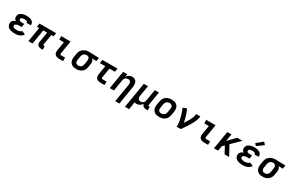

<svg xmlns="http://www.w3.org/2000/svg" viewBox="249 -2688 7315 4817"><g transform="rotate(30 3906.0 -279.5)"><path d="M272 8Q242 8 212.5 5Q183 2 155.5 -6.5Q128 -15 104 -29Q80 -43 63 -65Q46 -87 39 -115.5Q32 -144 37 -174Q40 -193 49 -210.5Q58 -228 73 -241Q88 -254 106 -262.5Q124 -271 143 -277Q128 -286 116 -298.5Q104 -311 97 -327Q90 -343 89 -361.5Q88 -380 91 -398Q94 -421 106 -442.5Q118 -464 137 -479Q156 -494 178.5 -503.5Q201 -513 223.5 -518.5Q246 -524 269 -526Q292 -528 314 -528Q340 -528 364.5 -525.5Q389 -523 413 -517Q437 -511 458 -500Q479 -489 494.5 -471.5Q510 -454 517 -430.5Q524 -407 520 -381Q520 -379 519.5 -377.5Q519 -376 519 -374H400Q400 -375 400 -375.5Q400 -376 400 -376Q403 -391 393.5 -402Q384 -413 371 -418.5Q358 -424 343.5 -425.5Q329 -427 314 -427Q304 -427 294 -426.5Q284 -426 273.5 -424.5Q263 -423 253 -420Q243 -417 233 -412Q223 -407 216 -398.5Q209 -390 207 -380Q205 -364 213.5 -351Q222 -338 235.5 -331.5Q249 -325 265 -323Q281 -321 297 -321H362L346 -220H280Q268 -220 256 -219.5Q244 -219 232 -216.5Q220 -214 207.5 -210.5Q195 -207 184 -200.5Q173 -194 165 -183Q157 -172 155 -160Q153 -147 158 -135Q163 -123 173 -115.5Q183 -108 195 -104Q207 -100 219.5 -97.5Q232 -95 245.5 -94Q259 -93 272 -93Q291 -93 309 -95Q327 -97 345.5 -102.5Q364 -108 381 -118Q398 -128 410 -144L509 -98Q490 -69 462 -47.5Q434 -26 402 -13.5Q370 -1 337.5 3.5Q305 8 272 8Z M1050 8Q1031 8 1012.5 5.5Q994 3 977.5 -4.5Q961 -12 947.5 -23.5Q934 -35 926.5 -51.5Q919 -68 918 -86.5Q917 -105 920 -124L969 -419H857L788 0H668L737 -419H673L689 -520H1170L1154 -419H1089L1040 -124Q1039 -118 1040 -112Q1041 -106 1044.5 -101.5Q1048 -97 1054 -95Q1060 -93 1067 -93H1086V8Z M1557 0Q1534 0 1512.5 -3.5Q1491 -7 1471.5 -16Q1452 -25 1437.5 -40.5Q1423 -56 1415.5 -76Q1408 -96 1407.5 -118Q1407 -140 1411 -163L1453 -419H1319V-520H1590L1528 -146Q1527 -138 1527 -130Q1527 -122 1530.5 -115Q1534 -108 1541.5 -104.5Q1549 -101 1557 -101H1672V0Z M2056 8Q2024 8 1992.5 2.5Q1961 -3 1935 -17.5Q1909 -32 1889.5 -55.5Q1870 -79 1860.5 -108Q1851 -137 1850.5 -169Q1850 -201 1855 -233L1872 -333Q1876 -360 1886.5 -386.5Q1897 -413 1914.5 -436Q1932 -459 1956 -477Q1980 -495 2006 -506Q2032 -517 2059.5 -522.5Q2087 -528 2114 -528Q2118 -528 2122.5 -528Q2127 -528 2131 -528L2412 -520L2395 -419L2270 -423Q2283 -411 2293 -396Q2303 -381 2308.5 -363Q2314 -345 2313.5 -325.5Q2313 -306 2310 -287L2294 -187Q2289 -160 2279.5 -133.5Q2270 -107 2253.5 -83.5Q2237 -60 2213.5 -41.5Q2190 -23 2164 -12Q2138 -1 2110.5 3.5Q2083 8 2056 8Q2056 8 2056 8Q2056 8 2056 8ZM2057 -93Q2078 -93 2100 -100.5Q2122 -108 2138.5 -124Q2155 -140 2164 -161Q2173 -182 2176 -203L2193 -303Q2197 -325 2196 -346.5Q2195 -368 2186.5 -386Q2178 -404 2160.5 -415Q2143 -426 2122 -427H2114Q2113 -427 2111 -427Q2109 -427 2107 -427Q2086 -427 2064.5 -419Q2043 -411 2027 -395Q2011 -379 2002 -358.5Q1993 -338 1989 -317L1973 -217Q1969 -193 1970 -170.5Q1971 -148 1982 -129.5Q1993 -111 2013.5 -102Q2034 -93 2057 -93Z M2757 0Q2734 0 2712.5 -3.5Q2691 -7 2671.5 -16Q2652 -25 2637.5 -40.5Q2623 -56 2615.5 -76Q2608 -96 2607.5 -118Q2607 -140 2611 -163L2653 -419H2494L2511 -520H2949L2932 -419H2773L2728 -146Q2727 -138 2727 -130Q2727 -122 2730.5 -115Q2734 -108 2741.5 -104.5Q2749 -101 2757 -101H2872V0Z M3307 215 3393 -303Q3395 -318 3396 -333Q3397 -348 3394.5 -362.5Q3392 -377 3385.5 -389.5Q3379 -402 3368.5 -411Q3358 -420 3344 -423.5Q3330 -427 3315 -427Q3295 -427 3275 -421Q3255 -415 3238 -401.5Q3221 -388 3212 -369Q3203 -350 3199 -330L3145 0H3025L3111 -520H3231L3218 -443Q3232 -463 3250 -480Q3268 -497 3289.5 -508Q3311 -519 3334 -523.5Q3357 -528 3379 -528Q3407 -528 3432.5 -519.5Q3458 -511 3475.5 -492.5Q3493 -474 3502.5 -449Q3512 -424 3515.5 -397Q3519 -370 3517 -342.5Q3515 -315 3510 -287L3427 215Z M3589 215 3711 -520H3831L3781 -217Q3778 -202 3777.5 -187Q3777 -172 3779.5 -157.5Q3782 -143 3788 -130.5Q3794 -118 3804.5 -109Q3815 -100 3829.5 -96.5Q3844 -93 3859 -93Q3878 -93 3898.5 -99Q3919 -105 3935.5 -118.5Q3952 -132 3961.5 -151Q3971 -170 3974 -190L4029 -520H4149L4083 -124Q4082 -118 4083 -112Q4084 -106 4087.5 -101.5Q4091 -97 4097 -95Q4103 -93 4110 -93H4129V8H4093Q4069 8 4046.5 3.5Q4024 -1 4005 -12.5Q3986 -24 3974.5 -43Q3963 -62 3961 -85Q3948 -63 3929.5 -45Q3911 -27 3888.5 -15Q3866 -3 3842 2.5Q3818 8 3795 8Q3780 8 3766 6Q3752 4 3739 0Q3738 26 3734.5 53Q3731 80 3727 107L3709 215Z M4457 8Q4424 8 4393 2.5Q4362 -3 4335.5 -17.5Q4309 -32 4289.5 -55.5Q4270 -79 4260.5 -108Q4251 -137 4250.5 -169Q4250 -201 4255 -233L4272 -333Q4276 -360 4286.5 -387Q4297 -414 4314.5 -438Q4332 -462 4356 -480Q4380 -498 4407 -509Q4434 -520 4461.5 -524Q4489 -528 4517 -528Q4549 -528 4580.5 -522.5Q4612 -517 4638.5 -502.5Q4665 -488 4684.5 -464.5Q4704 -441 4713.5 -412Q4723 -383 4723 -351Q4723 -319 4718 -287L4702 -187Q4697 -160 4687 -133Q4677 -106 4659.5 -82Q4642 -58 4618 -40Q4594 -22 4567 -11Q4540 0 4512 4Q4484 8 4457 8ZM4458 -93Q4480 -93 4502.5 -100Q4525 -107 4543 -122.5Q4561 -138 4571 -159.5Q4581 -181 4584 -203L4601 -303Q4605 -327 4603.5 -350Q4602 -373 4591 -391Q4580 -409 4559.5 -418Q4539 -427 4516 -427Q4494 -427 4471 -420Q4448 -413 4430.5 -397.5Q4413 -382 4403 -360.5Q4393 -339 4389 -317L4373 -217Q4369 -193 4370 -170Q4371 -147 4382.5 -129Q4394 -111 4414.5 -102Q4435 -93 4458 -93Z M4962 0Q4967 -33 4965 -65Q4963 -97 4958 -128.5Q4953 -160 4946.5 -190.5Q4940 -221 4932 -251.5Q4924 -282 4915 -312Q4906 -342 4896.5 -371Q4887 -400 4876 -429Q4865 -458 4852 -486L4960 -528Q4979 -487 4995 -443.5Q5011 -400 5024.5 -356Q5038 -312 5049.5 -267Q5061 -222 5070 -176Q5085 -199 5100.5 -222.5Q5116 -246 5130.5 -269.5Q5145 -293 5158.5 -317Q5172 -341 5184 -366Q5196 -391 5206 -416.5Q5216 -442 5220 -468L5229 -520H5349L5340 -468Q5335 -436 5323 -405Q5311 -374 5296.5 -344Q5282 -314 5266 -284.5Q5250 -255 5232.5 -226Q5215 -197 5196.5 -168.5Q5178 -140 5159 -111.5Q5140 -83 5120.5 -55.5Q5101 -28 5082 0Z M5757 0Q5734 0 5712.5 -3.5Q5691 -7 5671.5 -16Q5652 -25 5637.5 -40.5Q5623 -56 5615.5 -76Q5608 -96 5607.5 -118Q5607 -140 5611 -163L5653 -419H5519V-520H5790L5728 -146Q5727 -138 5727 -130Q5727 -122 5730.5 -115Q5734 -108 5741.5 -104.5Q5749 -101 5757 -101H5872V0Z M6044 0 6130 -520H6250L6214 -308L6417 -520H6569L6329 -282L6483 0H6352L6244 -198L6187 -140L6163 0Z M6872 8Q6842 8 6812.5 5Q6783 2 6755.5 -6.5Q6728 -15 6704 -29Q6680 -43 6663 -65Q6646 -87 6639 -115.5Q6632 -144 6637 -174Q6640 -193 6649 -210.5Q6658 -228 6673 -241Q6688 -254 6706 -262.5Q6724 -271 6743 -277Q6728 -286 6716 -298.5Q6704 -311 6697 -327Q6690 -343 6689 -361.5Q6688 -380 6691 -398Q6694 -421 6706 -442.5Q6718 -464 6737 -479Q6756 -494 6778.5 -503.5Q6801 -513 6823.5 -518.5Q6846 -524 6869 -526Q6892 -528 6914 -528Q6940 -528 6964.5 -525.5Q6989 -523 7013 -517Q7037 -511 7058 -500Q7079 -489 7094.5 -471.5Q7110 -454 7117 -430.5Q7124 -407 7120 -381Q7120 -379 7119.5 -377.5Q7119 -376 7119 -374H7000Q7000 -375 7000 -375.5Q7000 -376 7000 -376Q7003 -391 6993.5 -402Q6984 -413 6971 -418.5Q6958 -424 6943.5 -425.5Q6929 -427 6914 -427Q6904 -427 6894 -426.5Q6884 -426 6873.5 -424.5Q6863 -423 6853 -420Q6843 -417 6833 -412Q6823 -407 6816 -398.5Q6809 -390 6807 -380Q6805 -364 6813.5 -351Q6822 -338 6835.5 -331.5Q6849 -325 6865 -323Q6881 -321 6897 -321H6962L6946 -220H6880Q6868 -220 6856 -219.5Q6844 -219 6832 -216.5Q6820 -214 6807.5 -210.5Q6795 -207 6784 -200.5Q6773 -194 6765 -183Q6757 -172 6755 -160Q6753 -147 6758 -135Q6763 -123 6773 -115.5Q6783 -108 6795 -104Q6807 -100 6819.5 -97.5Q6832 -95 6845.5 -94Q6859 -93 6872 -93Q6891 -93 6909 -95Q6927 -97 6945.5 -102.5Q6964 -108 6981 -118Q6998 -128 7010 -144L7109 -98Q7090 -69 7062 -47.5Q7034 -26 7002 -13.5Q6970 -1 6937.5 3.5Q6905 8 6872 8ZM6926 -572 6875 -628 7050 -774 7112 -706Z M7456 8Q7424 8 7392.5 2.5Q7361 -3 7335 -17.5Q7309 -32 7289.5 -55.5Q7270 -79 7260.5 -108Q7251 -137 7250.5 -169Q7250 -201 7255 -233L7272 -333Q7276 -360 7286.5 -386.5Q7297 -413 7314.5 -436Q7332 -459 7356 -477Q7380 -495 7406 -506Q7432 -517 7459.5 -522.5Q7487 -528 7514 -528Q7518 -528 7522.5 -528Q7527 -528 7531 -528L7812 -520L7795 -419L7670 -423Q7683 -411 7693 -396Q7703 -381 7708.5 -363Q7714 -345 7713.5 -325.5Q7713 -306 7710 -287L7694 -187Q7689 -160 7679.5 -133.5Q7670 -107 7653.5 -83.5Q7637 -60 7613.5 -41.5Q7590 -23 7564 -12Q7538 -1 7510.5 3.5Q7483 8 7456 8Q7456 8 7456 8Q7456 8 7456 8ZM7457 -93Q7478 -93 7500 -100.5Q7522 -108 7538.5 -124Q7555 -140 7564 -161Q7573 -182 7576 -203L7593 -303Q7597 -325 7596 -346.5Q7595 -368 7586.5 -386Q7578 -404 7560.5 -415Q7543 -426 7522 -427H7514Q7513 -427 7511 -427Q7509 -427 7507 -427Q7486 -427 7464.5 -419Q7443 -411 7427 -395Q7411 -379 7402 -358.5Q7393 -338 7389 -317L7373 -217Q7369 -193 7370 -170.5Q7371 -148 7382 -129.5Q7393 -111 7413.5 -102Q7434 -93 7457 -93Z"/></g></svg>

Font: Iosevka SS04 Extended
Style: Bold Italic
Weight: 700
Width: 7
Italic angle: -9°
Monospace: yes
Designer: Belleve Invis
Foundry: Belleve Invis
Version: Version 19.0.0; ttfautohint (v1.8.4)